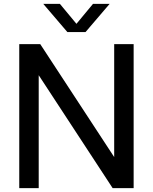

<svg xmlns="http://www.w3.org/2000/svg" viewBox="-20 -967 786 987"><path d="M79 0V-740H187L589 -126H567V-740H667V0H559L157 -614H179V0ZM326.5 -802 202.5 -947H288L383 -832.5H363L458 -947H543.5L419.5 -802Z"/></svg>

Font: Encode Sans Condensed Thin Medium
Style: Regular
Weight: 500
Version: Version 3.002